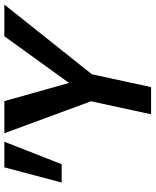

<svg xmlns="http://www.w3.org/2000/svg" viewBox="62 -760 698 861"><g transform="rotate(-90 410.5 -329.0)"><path d="M477 -226 422 -302 679 -658H821ZM329 0 394 -300H516L451 0ZM401 -232 244 -658H388L488 -302ZM105 -401H23L91 -658H206Z"/></g></svg>

Font: Ysabeau
Style: Bold Italic
Weight: 700
Italic angle: -12°
Designer: Christian Thalmann (Catharsis Fonts)
Version: Version 2.002